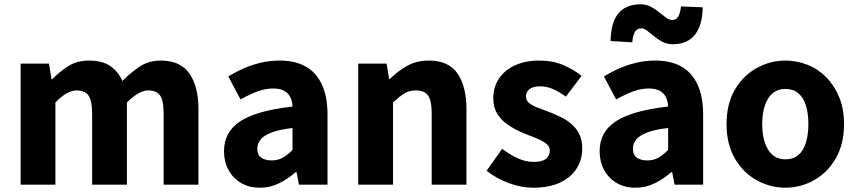

<svg xmlns="http://www.w3.org/2000/svg" viewBox="-20 -860 3992 894"><path d="M76 0V-564H208L220 -491H223Q258 -527 298.5 -552.5Q339 -578 395 -578Q455 -578 492 -553.5Q529 -529 550 -483Q588 -522 630.5 -550Q673 -578 729 -578Q820 -578 862 -517.5Q904 -457 904 -351V0H742V-330Q742 -393 725 -416Q708 -439 670 -439Q649 -439 624 -425Q599 -411 571 -383V0H409V-330Q409 -393 391.5 -416Q374 -439 336 -439Q315 -439 290 -425Q265 -411 238 -383V0Z M1190 14Q1139 14 1101.5 -8.5Q1064 -31 1043.5 -69.5Q1023 -108 1023 -156Q1023 -246 1099 -295.5Q1175 -345 1342 -364Q1341 -389 1331.5 -408Q1322 -427 1302.5 -437.5Q1283 -448 1252 -448Q1215 -448 1178 -434Q1141 -420 1100 -397L1043 -504Q1079 -526 1117 -542.5Q1155 -559 1196.5 -568.5Q1238 -578 1282 -578Q1355 -578 1404 -550Q1453 -522 1479 -466Q1505 -410 1505 -325V0H1372L1361 -58H1356Q1321 -27 1279.5 -6.5Q1238 14 1190 14ZM1245 -113Q1274 -113 1297 -126Q1320 -139 1342 -162V-264Q1281 -257 1244.5 -243Q1208 -229 1193 -210Q1178 -191 1178 -168Q1178 -139 1196.5 -126Q1215 -113 1245 -113Z M1648 0V-564H1780L1792 -492H1795Q1831 -528 1875 -553Q1919 -578 1977 -578Q2069 -578 2110.5 -517.5Q2152 -457 2152 -351V0H1990V-330Q1990 -393 1972.5 -416Q1955 -439 1917 -439Q1885 -439 1862 -424.5Q1839 -410 1810 -383V0Z M2462 14Q2406 14 2347.5 -8Q2289 -30 2246 -65L2318 -167Q2357 -138 2393 -122Q2429 -106 2465 -106Q2504 -106 2522 -120.5Q2540 -135 2540 -159Q2540 -178 2523.5 -191Q2507 -204 2480.5 -215Q2454 -226 2425 -237Q2390 -251 2356 -271.5Q2322 -292 2299.5 -324Q2277 -356 2277 -403Q2277 -455 2303.5 -494.5Q2330 -534 2378.5 -556Q2427 -578 2491 -578Q2555 -578 2604 -556.5Q2653 -535 2688 -507L2615 -410Q2585 -432 2555.5 -445Q2526 -458 2496 -458Q2462 -458 2445.5 -445Q2429 -432 2429 -410Q2429 -392 2444 -380Q2459 -368 2484 -358.5Q2509 -349 2539 -338Q2566 -327 2593 -314Q2620 -301 2642.5 -281Q2665 -261 2678 -234Q2691 -207 2691 -168Q2691 -117 2665 -75.5Q2639 -34 2588 -10Q2537 14 2462 14Z M2939 14Q2888 14 2850.5 -8.5Q2813 -31 2792.5 -69.5Q2772 -108 2772 -156Q2772 -246 2848 -295.5Q2924 -345 3091 -364Q3090 -389 3080.5 -408Q3071 -427 3051.5 -437.5Q3032 -448 3001 -448Q2964 -448 2927 -434Q2890 -420 2849 -397L2792 -504Q2828 -526 2866 -542.5Q2904 -559 2945.5 -568.5Q2987 -578 3031 -578Q3104 -578 3153 -550Q3202 -522 3228 -466Q3254 -410 3254 -325V0H3121L3110 -58H3105Q3070 -27 3028.5 -6.5Q2987 14 2939 14ZM2994 -113Q3023 -113 3046 -126Q3069 -139 3091 -162V-264Q3030 -257 2993.5 -243Q2957 -229 2942 -210Q2927 -191 2927 -168Q2927 -139 2945.5 -126Q2964 -113 2994 -113ZM3114 -654Q3086 -654 3065 -665Q3044 -676 3026.5 -690.5Q3009 -705 2994 -716.5Q2979 -728 2965 -728Q2947 -728 2937 -712.5Q2927 -697 2924 -663L2823 -669Q2824 -727 2840 -765Q2856 -803 2887 -821.5Q2918 -840 2961 -840Q2988 -840 3009.5 -829Q3031 -818 3048.5 -803.5Q3066 -789 3081 -778Q3096 -767 3110 -767Q3128 -767 3137.5 -782Q3147 -797 3151 -830L3252 -826Q3251 -768 3234.5 -730Q3218 -692 3187.5 -673Q3157 -654 3114 -654Z M3637 14Q3566 14 3503 -21Q3440 -56 3401.5 -122.5Q3363 -189 3363 -282Q3363 -376 3401.5 -442Q3440 -508 3503 -543Q3566 -578 3637 -578Q3690 -578 3739.5 -558.5Q3789 -539 3827 -500.5Q3865 -462 3887.5 -407.5Q3910 -353 3910 -282Q3910 -189 3871.5 -122.5Q3833 -56 3770.5 -21Q3708 14 3637 14ZM3637 -118Q3673 -118 3697 -138Q3721 -158 3732.5 -195.5Q3744 -233 3744 -282Q3744 -332 3732.5 -369Q3721 -406 3697 -426Q3673 -446 3637 -446Q3602 -446 3578 -426Q3554 -406 3541.5 -369Q3529 -332 3529 -282Q3529 -233 3541.5 -195.5Q3554 -158 3578 -138Q3602 -118 3637 -118Z"/></svg>

Font: Noto Sans KR ExtraBold
Style: Regular
Weight: 800
Designer: Ryoko NISHIZUKA  (kana, bopomofo & ideographs); Paul D. Hunt (Latin, Greek & Cyrillic); Sandoll Communications , Soo-you
Foundry: Adobe
Version: Version 2.004-H2;hotconv 1.0.118;makeotfexe 2.5.65603